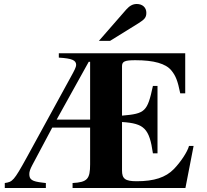

<svg xmlns="http://www.w3.org/2000/svg" viewBox="-20 -943 1040 963"><path d="M476 -738H532L674 -826C706 -846 714 -856 714 -879C714 -905 695 -923 666 -923C646 -923 630 -914 613 -895ZM951 -211H928C920 -181 886 -130 852 -95C811 -53 753 -34 666 -34C608 -34 592 -46 592 -88V-331C704 -324 729 -298 747 -174H770V-512H747C719 -383 709 -373 592 -363V-611C592 -635 606 -641 659 -641C752 -641 812 -624 840 -589C861 -563 871 -539 884 -475H909V-676H275V-654C341 -650 362 -641 362 -617C362 -607 353 -589 334 -555L114 -153C49 -35 43 -31 4 -25V0H210V-25L193 -27C141 -33 127 -42 127 -70C127 -82 131 -94 142 -115L242 -303H432V-119C432 -45 418 -29 344 -25V0H910ZM432 -343H264L425 -633H432Z"/></svg>

Font: XITS Math
Style: Bold
Weight: 700
Designer: MicroPress Inc., with final additions and corrections provided by Coen Hoffman, Elsevier (retired)
Version: Version 1.105